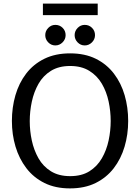

<svg xmlns="http://www.w3.org/2000/svg" viewBox="-20 -1034 777 1065"><path d="M368 11Q287 11 226.5 -19Q166 -49 126 -101.5Q86 -154 66 -221Q46 -288 46 -363Q46 -438 65.5 -505.5Q85 -573 125 -625.5Q165 -678 226 -708Q287 -738 369 -738Q451 -738 511.5 -708Q572 -678 612 -625.5Q652 -573 671.5 -505.5Q691 -438 691 -363Q691 -288 671 -220.5Q651 -153 611 -101Q571 -49 510.5 -19Q450 11 368 11ZM369 -57Q433 -57 476 -84Q519 -111 545 -156Q571 -201 582.5 -255Q594 -309 594 -363Q594 -417 582.5 -471Q571 -525 545 -569.5Q519 -614 475.5 -641Q432 -668 369 -668Q306 -668 262.5 -641Q219 -614 193.5 -569Q168 -524 156.5 -470Q145 -416 145 -362Q145 -308 156.5 -254.5Q168 -201 193.5 -156Q219 -111 262.5 -84Q306 -57 369 -57ZM218 -1014H522V-950H218ZM344 -839Q344 -816 327 -799Q310 -782 287 -782Q264 -782 247.5 -799Q231 -816 231 -839Q231 -862 247.5 -879Q264 -896 287 -896Q311 -896 327.5 -879.5Q344 -863 344 -839ZM507 -839Q507 -816 490 -799Q473 -782 450 -782Q427 -782 410.5 -799Q394 -816 394 -839Q394 -862 410.5 -879Q427 -896 450 -896Q474 -896 490.5 -879.5Q507 -863 507 -839Z"/></svg>

Font: Rosario Light
Style: Regular
Weight: 400
Version: Version 1.101; ttfautohint (v1.8.1.43-b0c9)